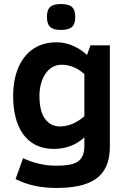

<svg xmlns="http://www.w3.org/2000/svg" viewBox="-20 -736 634 949"><path d="M261 -527C215 -527 175.8 -516 143.5 -494C79.9 -450.7 45 -367.3 45 -261C45 -111.7 106.3 0 246 0C305.3 0 355.7 -19 397 -57V-15C397 66.4 348.2 83 258 83C202 83 147.3 70.7 94 46L57 149C114.3 178.3 181.3 193 258 193C423.4 193 523 143.5 523 -10V-512H427L410 -464C378.5 -495.5 321 -527 261 -527ZM284 -416C324.7 -416 362.3 -400.7 397 -370V-161C357.7 -127.7 317.3 -111 276 -111C246 -111 221.7 -123.3 203 -148C184.3 -172.7 175 -211 175 -263C175 -340.7 212.7 -416 284 -416ZM281 -716C232.2 -716 212 -699.4 212 -652C212 -606.2 231.9 -588 281 -588C329 -588 352 -603.8 352 -652C352 -700.3 330.2 -716 281 -716Z"/></svg>

Font: Fog Sans
Style: Bold
Weight: 700
Foundry: Intel Corporation
Version: Version 1.00